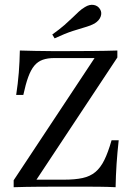

<svg xmlns="http://www.w3.org/2000/svg" viewBox="-20 -782 568 802"><path d="M37.1 0V-29L375 -539.5H206.5Q179 -539.5 158.5 -532.3Q137.9 -525 123.4 -507.7Q108.9 -490.3 98 -460.5Q87.1 -430.6 77.4 -385.5H47.6Q54.8 -432.3 58.5 -478.6Q62.1 -525 62.9 -571Q91.9 -570.2 127 -569.4Q162.1 -568.5 196.8 -568.5Q231.5 -568.5 260.5 -568.5Q309.7 -568.5 366.1 -569Q422.6 -569.4 470.2 -571V-541.9L132.3 -31.5H247.6Q292.7 -31.5 324.6 -38.3Q356.5 -45.2 378.2 -63.3Q400 -81.5 415.7 -113.3Q431.5 -145.2 446 -196H475.8Q470.2 -145.2 466.9 -96.8Q463.7 -48.4 462.9 0Q431.5 -1.6 393.5 -2Q355.6 -2.4 318.5 -2.4Q281.5 -2.4 249.2 -2.4Q198.4 -2.4 142.3 -2Q86.3 -1.6 37.1 0ZM208.1 -621.8 198.4 -637.9Q229 -659.7 249.2 -677.4Q269.4 -695.2 283.5 -708.9Q297.6 -722.6 309.3 -733.5Q321 -744.4 334.7 -752.4Q354 -764.5 371.8 -761.3Q389.5 -758.1 398.4 -742.7Q406.5 -729 400.4 -712.5Q394.4 -696 375 -683.9Q358.9 -675 337.5 -669Q316.1 -662.9 284.7 -652.8Q253.2 -642.7 208.1 -621.8Z"/></svg>

Font: Playfair
Style: Regular
Weight: 400
Designer: Claus Eggers Sørensen
Foundry: Claus Eggers Sørensen
Version: Version 2.001;gftools[0.9.30]